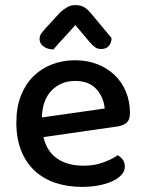

<svg xmlns="http://www.w3.org/2000/svg" viewBox="-20 -718 567 752"><path d="M150 -181Q164 -124 204.5 -96.5Q245 -69 308 -69Q350 -69 385 -82Q420 -95 441 -110Q469 -94 469 -65Q469 -48 456 -33.5Q443 -19 420.5 -8.5Q398 2 367.5 8Q337 14 302 14Q244 14 196.5 -2Q149 -18 115 -50Q81 -82 62.5 -129Q44 -176 44 -238Q44 -298 62 -343.5Q80 -389 111 -419.5Q142 -450 184 -466Q226 -482 274 -482Q322 -482 361.5 -466.5Q401 -451 429.5 -423.5Q458 -396 473.5 -358Q489 -320 489 -275Q489 -250 477 -238.5Q465 -227 442 -223ZM274 -401Q219 -401 182.5 -364Q146 -327 144 -258L390 -293Q386 -338 357 -369.5Q328 -401 274 -401ZM275 -620Q251 -592 230 -570Q209 -548 189 -524Q165 -525 150 -536.5Q135 -548 135 -565Q135 -578 142.5 -588Q150 -598 163 -612L216 -670Q231 -683 244.5 -690.5Q258 -698 275 -698Q294 -698 307.5 -691Q321 -684 337 -665L417 -569Q417 -552 407 -539Q397 -526 376 -526Q362 -526 352.5 -533Q343 -540 333 -551Z"/></svg>

Font: Baloo Chettan 2 Medium
Style: Regular
Weight: 500
Designer: Maithili Shingre, Unnati Kotecha and Ek Type
Foundry: Ek Type
Version: Version 1.640;hotconv 1.0.111;makeotfexe 2.5.65597; ttfautoh